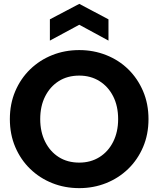

<svg xmlns="http://www.w3.org/2000/svg" viewBox="-20 -966 818 993"><path d="M541 -756 390 -838 238 -756V-866L390 -946L541 -866ZM390 7Q315 7 250 -19Q185 -45 136 -92.5Q87 -140 59 -205.5Q31 -271 31 -350Q31 -429 59 -494.5Q87 -560 136 -607.5Q185 -655 250 -681Q315 -707 390 -707Q464 -707 529.5 -681Q595 -655 643.5 -607.5Q692 -560 720 -494.5Q748 -429 748 -350Q748 -271 720 -205.5Q692 -140 643 -92.5Q594 -45 529 -19Q464 7 390 7ZM390 -125Q449 -125 494.5 -153.5Q540 -182 565.5 -233Q591 -284 591 -350Q591 -417 565.5 -467.5Q540 -518 494.5 -546.5Q449 -575 390 -575Q329 -575 284 -546.5Q239 -518 213.5 -467.5Q188 -417 188 -350Q188 -284 213.5 -233Q239 -182 284 -153.5Q329 -125 390 -125Z"/></svg>

Font: Albert Sans ExtraBold
Style: Regular
Weight: 800
Designer: Andreas Rasmussen
Foundry: a.Foundry
Version: Version 1.025